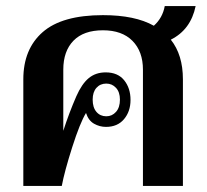

<svg xmlns="http://www.w3.org/2000/svg" viewBox="-20 -614 682 634"><path d="M544 -483Q584 -433 584 -352V0H452V-384Q452 -444 417.5 -479Q383 -514 320 -514Q256 -514 222.5 -479.5Q189 -445 189 -384V-182Q208 -241 232 -296Q250 -337 273 -356Q296 -375 329 -375Q369 -375 390 -349Q411 -323 411 -284Q411 -246 389.5 -220.5Q368 -195 330 -195Q309 -195 290.5 -205.5Q272 -216 264 -241Q244 -208 218.5 -128Q193 -48 184 0H57V-352Q57 -452 121 -508Q185 -564 320 -564Q426 -564 488 -529Q517 -555 524 -594H626Q610 -516 544 -483ZM286 -285Q286 -259 298.5 -244.5Q311 -230 331 -230Q350 -230 363 -244.5Q376 -259 376 -285Q376 -310 363 -324Q350 -338 331 -338Q311 -338 298.5 -324Q286 -310 286 -285Z"/></svg>

Font: Trirong SemiBold
Style: Regular
Weight: 600
Designer: Katatrad Team
Foundry: CadsonDemak
Version: Version 1.000